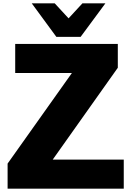

<svg xmlns="http://www.w3.org/2000/svg" viewBox="-20 -1078 797 1162"><path d="M321 -855H468L618 -1058H479L395 -967L311 -1058H172ZM26 -88V64H729V-112H299L693 -668V-812H72V-636H415Z"/></svg>

Font: LINE Seed JP_OTF ExtraBold
Style: Regular
Weight: 800
Designer: LY Corporation & Fontrix & Fontworks
Version: Version 1.013